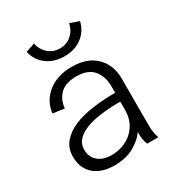

<svg xmlns="http://www.w3.org/2000/svg" viewBox="-162 -767 821 885"><g transform="rotate(-30 248.0 -324.5)"><path d="M150 -661Q155 -628 180.5 -604.5Q206 -581 243 -581Q280 -581 305.5 -604.5Q331 -628 336 -661L385 -644Q374 -596 336 -567.5Q298 -539 243 -539Q188 -539 150 -567.5Q112 -596 101 -644ZM371 0Q366 -9 362.5 -27.5Q359 -46 360 -69Q341 -39 297.5 -13.5Q254 12 192 12Q123 12 83.5 -22.5Q44 -57 44 -118Q44 -163 69.5 -193.5Q95 -224 138 -242.5Q181 -261 238.5 -269Q296 -277 360 -277V-313Q360 -364 332 -398Q304 -432 242 -432Q184 -432 155.5 -403.5Q127 -375 123 -330L62 -339Q66 -374 82.5 -400.5Q99 -427 123.5 -445Q148 -463 179 -472Q210 -481 244 -481Q328 -481 373.5 -436Q419 -391 419 -319V-71Q419 -48 422 -30.5Q425 -13 430 0ZM203 -36Q234 -36 262.5 -46Q291 -56 313 -75.5Q335 -95 347.5 -122.5Q360 -150 360 -186V-230Q304 -230 257 -224Q210 -218 176 -204.5Q142 -191 123.5 -170.5Q105 -150 105 -121Q105 -82 131.5 -59Q158 -36 203 -36Z"/></g></svg>

Font: Post Grotesk Light
Style: Light
Weight: 300
Version: Version 1.0